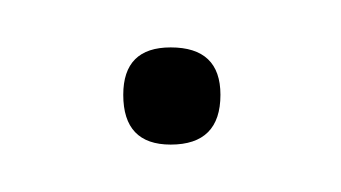

<svg xmlns="http://www.w3.org/2000/svg" viewBox="-20 -365 144 81"><path d="M32 -325Q32 -345 52 -345Q73 -345 73 -325Q73 -304 52 -304Q32 -304 32 -325Z"/></svg>

Font: Moniqa ExtLt Narrow Display
Style: Regular
Weight: 200
Width: 4
Designer: Rajesh Rajput
Foundry: Rajesh Rajput
Version: Version 1.000